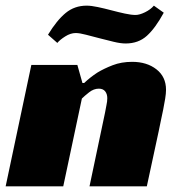

<svg xmlns="http://www.w3.org/2000/svg" viewBox="-30 -660 636 680"><path d="M268 -366Q289 -386 315 -403Q338 -417 369 -429Q400 -441 438 -441Q490 -441 524 -414.5Q558 -388 558 -342Q558 -329 555 -310.5Q552 -292 548 -272Q544 -252 539.5 -231.5Q535 -211 532 -195L490 0H287L342 -261Q344 -274 347 -287.5Q350 -301 350 -312Q350 -327 342.5 -336.5Q335 -346 320 -346Q302 -346 285.5 -333Q269 -320 260 -311L194 0H-10L81 -430H244L262 -366ZM550 -615Q520 -560 490 -533Q460 -506 415 -506Q397 -506 372.5 -512Q348 -518 322.5 -524.5Q297 -531 274.5 -537Q252 -543 238 -543Q220 -543 201 -531Q182 -519 173 -508L140 -537Q171 -588 202.5 -614Q234 -640 277 -640Q293 -640 316.5 -635Q340 -630 364.5 -623.5Q389 -617 412 -612Q435 -607 450 -607Q464 -607 483.5 -616.5Q503 -626 515 -640Z"/></svg>

Font: Racing Sans One
Style: Regular
Weight: 400
Designer: Pablo Impallari, Rodrigo Fuenzalida
Foundry: Pablo Impallari, Rodrigo Fuenzalida
Version: Version 1.001; ttfautohint (v0.8) -G 200 -r 50